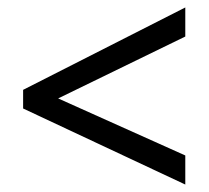

<svg xmlns="http://www.w3.org/2000/svg" viewBox="-20 -617 560 515"><path d="M477 -122 42 -326V-376L477 -597V-519L136 -353L477 -200Z"/></svg>

Font: Noto Sans Sinhala UI SemiCondensed
Style: Regular
Weight: 400
Width: 4
Designer: Jelle Bosma - Monotype Design Team
Foundry: Monotype Imaging Inc.
Version: Version 2.006; ttfautohint (v1.8.4.7-5d5b)